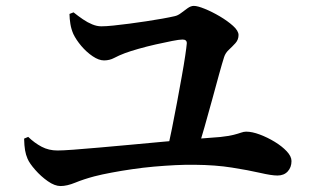

<svg xmlns="http://www.w3.org/2000/svg" viewBox="-20 -687 1040 642"><path d="M564 -632.9Q574.6 -635.1 585.4 -643.4Q596.3 -651.7 607.2 -659.5Q618 -667.3 628.2 -667.3Q640.6 -667.3 664.7 -657.5Q688.9 -647.7 714.9 -632.4Q740.9 -617 759.3 -600.5Q777.6 -583.9 777.6 -569.9Q777.6 -554.3 767.3 -542.8Q756.9 -531.4 745.4 -520.7Q733.8 -510.1 729.4 -496.3Q722.9 -476.1 712.4 -438Q701.8 -400 689.4 -353.8Q677 -307.6 663.8 -262Q650.7 -216.4 639.3 -180.6L537.9 -179.4Q546.1 -213.7 554.9 -256.8Q563.7 -299.9 572 -345Q580.2 -390 587.6 -430.3Q594.9 -470.7 599.3 -500.5Q603.7 -530.2 604.6 -542.1Q605.1 -554.8 590.2 -554.8Q579.6 -554.8 555.3 -550Q531 -545.3 500.6 -538.4Q470.2 -531.5 442.6 -523.6Q415.1 -515.7 397.8 -509.3Q377.4 -501.6 361.9 -493.3Q346.4 -485 327.8 -485Q310.5 -485 289.9 -498.9Q269.3 -512.8 251.8 -533.4Q234.4 -554.1 225.2 -573.4Q218.2 -589.6 215.4 -606.7Q212.6 -623.9 212.3 -640.4L225.9 -645.7Q241.4 -633.3 257.2 -622.5Q273 -611.7 288.6 -605.4Q304.2 -599 318.6 -599Q334.8 -599 359.5 -601.6Q384.2 -604.1 412.8 -607.9Q441.5 -611.7 469.9 -616Q498.3 -620.3 523 -624.7Q547.6 -629.1 564 -632.9ZM60.6 -223.5 74.3 -229.3Q95.6 -208.8 119.3 -196.3Q142.9 -183.8 172.3 -183.8Q188.6 -183.8 224.8 -186.4Q261 -189.1 310.9 -193.5Q360.8 -197.9 416.7 -203Q472.5 -208.1 528 -213.3Q583.6 -218.4 632.7 -222.4Q681.8 -226.4 716.6 -228.9Q745.1 -232.1 761 -236.1Q776.8 -240.2 786 -243.5Q795.2 -246.8 803.1 -246.8Q823 -246.8 848.6 -237.2Q874.3 -227.6 898.6 -212.8Q922.9 -198 938.8 -181.1Q954.7 -164.1 954.7 -148.5Q954.7 -127.5 942.1 -113.8Q929.5 -100.1 907.6 -100.1Q888.1 -100.1 849.6 -109Q811 -117.9 755.9 -126.6Q700.8 -135.4 631.5 -136Q601.4 -136.5 566.2 -134.8Q530.9 -133 494.2 -129.8Q457.5 -126.5 421.7 -121.2Q385.8 -116 353.5 -109.9Q321.1 -103.9 295.4 -97.3Q259.5 -87.7 231.7 -76.3Q203.9 -64.9 182.5 -64.9Q163 -64.9 139.9 -81.1Q116.8 -97.3 97.9 -118.9Q78.9 -140.4 72.2 -156Q66.4 -169.4 63.8 -184.5Q61.2 -199.6 60.6 -223.5Z"/></svg>

Font: Noto Serif TC
Style: Regular
Weight: 200
Designer: Ryoko NISHIZUKA 西塚涼子 (kana & ideographs); Frank Grießhammer (Latin, Greek & Cyrillic); Wenlong ZHANG 张文龙 (bopomofo); San
Foundry: Adobe
Version: Version 2.001;hotconv 1.1.0;makeotfexe 2.6.0